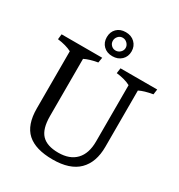

<svg xmlns="http://www.w3.org/2000/svg" viewBox="-210 -1004 1067 1146"><g transform="rotate(30 323.5 -431.5)"><path d="M558 -216Q558 -109 499.5 -51Q441 7 322.5 7Q204 7 146.5 -45Q89 -97 89 -210V-604Q50 -624 -8 -631L-4 -667H276L270 -631Q213 -621 180 -604V-210Q180 -122 216.5 -83.5Q253 -45 331.5 -45Q410 -45 452 -89Q494 -133 494 -216V-604Q457 -624 397 -631Q398 -643 402 -667H655L650 -631Q591 -621 558 -604ZM385 -728Q361 -705 323 -705Q285 -705 261.5 -728Q238 -751 238 -787.5Q238 -824 261 -847Q284 -870 322.5 -870Q361 -870 385 -846.5Q409 -823 409 -787Q409 -751 385 -728ZM292.5 -756.5Q305 -744 323 -744Q341 -744 354.5 -757Q368 -770 368 -787.5Q368 -805 354.5 -818.5Q341 -832 323 -832Q305 -832 292.5 -818.5Q280 -805 280 -787Q280 -769 292.5 -756.5Z"/></g></svg>

Font: Caladea
Style: Regular
Weight: 400
Designer: Carolina Giovagnoli and Andres Torresi
Foundry: Carolina Giovagnoli and Andres Torresi
Version: Version 1.002